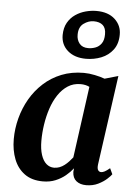

<svg xmlns="http://www.w3.org/2000/svg" viewBox="-60 -931 695 986"><g transform="rotate(5 288.0 -438.0)"><path d="M473.5 -101.5Q471 -80.5 476.8 -72Q482.5 -63.5 492.5 -63.5Q500.5 -63.5 511 -69Q521.5 -74.5 537 -87.5L551 -57.5Q545.5 -49 527.8 -32.8Q510 -16.5 483 -3.2Q456 10 421.5 10Q390.5 10 371 -5.5Q351.5 -21 350.5 -52L352.5 -71Q337 -51 314.8 -32.5Q292.5 -14 263.5 -2Q234.5 10 198.5 10Q141.5 10 104.2 -17Q67 -44 49 -90.2Q31 -136.5 31 -193.5Q31 -247.5 45 -301Q59 -354.5 86.2 -401.8Q113.5 -449 153.5 -485.5Q193.5 -522 245.5 -542.8Q297.5 -563.5 360.5 -563.5Q387 -563.5 417.2 -557.2Q447.5 -551 468.5 -543L538 -563ZM394.5 -494.5Q384.5 -499.5 373 -502Q361.5 -504.5 348.5 -504.5Q311.5 -504.5 283 -486Q254.5 -467.5 233.5 -436Q212.5 -404.5 199.2 -364.5Q186 -324.5 179.5 -281.5Q173 -238.5 173 -197.5Q173 -154.5 182.8 -124.8Q192.5 -95 209.8 -80Q227 -65 249.5 -65Q264.5 -65 278 -70.2Q291.5 -75.5 303.2 -84.5Q315 -93.5 325.2 -104.5Q335.5 -115.5 344 -126.5ZM364 -636.5Q305.5 -636.5 270 -667.2Q234.5 -698 234.5 -747.5Q235 -785.5 250 -811.8Q265 -838 289.2 -854.5Q313.5 -871 341.8 -878.5Q370 -886 396.5 -886Q458 -886 492.5 -854Q527 -822 526.5 -775Q526.5 -728 503.2 -697Q480 -666 442.8 -651.2Q405.5 -636.5 364 -636.5ZM371 -692Q390 -692 408.2 -698.8Q426.5 -705.5 438.8 -722.8Q451 -740 451 -770Q451.5 -802 434.8 -817Q418 -832 387.5 -832Q361 -832 336 -814Q311 -796 311 -756.5Q310.5 -730 325.5 -711Q340.5 -692 371 -692Z"/></g></svg>

Font: Merriweather 28pt
Style: Bold Italic
Weight: 700
Italic angle: -7.8°
Version: Version 2.101